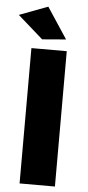

<svg xmlns="http://www.w3.org/2000/svg" viewBox="-73 -956 453 991"><g transform="rotate(5 153.5 -461.0)"><path d="M0 0ZM67.9 -701.2H251V0H67.9ZM136.2 -921.9 242.2 -761.2 119.1 -751 -11.7 -866.2Z"/></g></svg>

Font: Argentum Sans
Style: Bold
Weight: 700
Designer: Julieta Ulanovsky (Modified by Cristiano Sobral)
Foundry: Julieta Ulanovsky
Version: Version 1.000; ttfautohint (v1.5.65-e2d9)